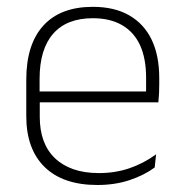

<svg xmlns="http://www.w3.org/2000/svg" viewBox="-20 -518 523 548"><path d="M258 10Q160 10 107.5 -41.2Q55 -92.5 55 -186.5V-290.5Q55 -391.5 103.8 -445Q152.5 -498.5 245 -498.5Q306.5 -498.5 348.8 -474.2Q391 -450 412.8 -404.8Q434.5 -359.5 434.5 -295.5V-278Q434.5 -265.5 434 -253Q433.5 -240.5 432 -226H396.5Q397 -246 397 -263.8Q397 -281.5 397 -296Q397 -351 379.8 -388.8Q362.5 -426.5 328.5 -446.2Q294.5 -466 245 -466Q170.5 -466 131.8 -421.8Q93 -377.5 93 -293V-245L93.5 -239V-184Q93.5 -146.5 104.2 -117Q115 -87.5 136.5 -66.8Q158 -46 189.5 -35Q221 -24 262.5 -24Q309.5 -24 350 -38Q390.5 -52 425.5 -77.5L421.5 -40Q391 -17.5 349.5 -3.8Q308 10 258 10ZM74.5 -226V-257H422V-226Z"/></svg>

Font: Anek Bangla
Style: Extra-light
Weight: 200
Designer: Sulekha Rajkumar (Bangla), Yesha Goshar (Latin)
Foundry: Ek Type
Version: Version 1.002;March 21, 2022;FontCreator 13.0.0.2683 64-bit